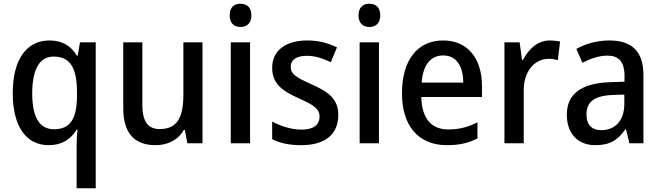

<svg xmlns="http://www.w3.org/2000/svg" viewBox="-20 -765 3527 1025"><path d="M389 15V240H491V-539H407L395 -468H390C360 -518 315 -549 244 -549C126 -549 48 -453 48 -268C48 -85 123 10 240 10C312 10 359 -23 389 -73H394C390 -42 389 -9 389 15ZM269 -75C190 -75 152 -140 152 -266C152 -391 189 -463 266 -463C358 -463 391 -399 391 -269V-249C390 -132 355 -75 269 -75Z M1061 -539H959V-263C959 -141 929 -76 832 -76C769 -76 740 -118 740 -205V-539H638V-187C638 -56 696 10 811 10C873 10 930 -16 961 -71H967L980 0H1061Z M1264 -745C1230 -745 1206 -726 1206 -683C1206 -641 1230 -621 1264 -621C1298 -621 1322 -641 1322 -683C1322 -726 1298 -745 1264 -745ZM1315 -539H1212V0H1315Z M1786 -151C1786 -238 1732 -275 1645 -314C1558 -353 1532 -370 1532 -409C1532 -445 1562 -467 1618 -467C1663 -467 1705 -453 1746 -433L1779 -512C1730 -536 1679 -549 1620 -549C1507 -549 1433 -496 1433 -404C1433 -318 1485 -281 1575 -240C1665 -201 1686 -179 1686 -143C1686 -100 1656 -73 1589 -73C1535 -73 1475 -93 1433 -116V-22C1474 -1 1523 10 1589 10C1713 10 1786 -46 1786 -151Z M1952 -745C1918 -745 1894 -726 1894 -683C1894 -641 1918 -621 1952 -621C1986 -621 2010 -641 2010 -683C2010 -726 1986 -745 1952 -745ZM2003 -539H1900V0H2003Z M2346 -549C2210 -549 2126 -447 2126 -266C2126 -92 2215 10 2366 10C2432 10 2480 -1 2529 -26V-112C2477 -86 2432 -74 2373 -74C2282 -74 2232 -133 2229 -247H2553V-307C2553 -452 2477 -549 2346 -549ZM2346 -469C2419 -469 2453 -408 2453 -324H2231C2238 -419 2279 -469 2346 -469Z M2915 -549C2850 -549 2802 -503 2772 -445H2767L2754 -539H2673V0H2776V-282C2775 -386 2836 -451 2909 -451C2925 -451 2944 -448 2958 -444L2970 -543C2953 -547 2932 -549 2915 -549Z M3233 -549C3167 -549 3105 -531 3057 -504L3089 -430C3132 -452 3177 -468 3223 -468C3282 -468 3314 -437 3314 -359V-329L3232 -326C3082 -320 3006 -262 3006 -153C3006 -51 3065 10 3158 10C3237 10 3278 -17 3319 -75H3322L3340 0H3415V-364C3415 -488 3356 -549 3233 -549ZM3251 -258 3313 -260V-211C3313 -119 3262 -70 3190 -70C3142 -70 3111 -96 3111 -154C3111 -218 3148 -254 3251 -258Z"/></svg>

Font: Noto Sans Devanagari UI SemiCondensed Medium
Style: Regular
Weight: 500
Width: 4
Designer: Jelle Bosma - Monotype Design Team
Foundry: Monotype Imaging Inc.
Version: Version 2.004